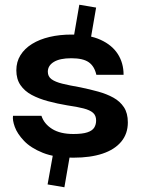

<svg xmlns="http://www.w3.org/2000/svg" viewBox="-20 -720 599 811"><path d="M315 -700 386 -688 362 -549 291 -561ZM181 59 206 -80 276 -68 252 71ZM35 -231H155Q166 -197 200 -175.5Q234 -154 290 -154Q328 -154 349 -161Q370 -168 378 -181Q386 -194 386 -211Q386 -232 373 -243.5Q360 -255 333 -262Q306 -269 264 -275Q222 -282 183 -292.5Q144 -303 114 -319Q84 -335 66.5 -360.5Q49 -386 49 -423Q49 -459 66.5 -487Q84 -515 115.5 -534.5Q147 -554 189.5 -564Q232 -574 282 -574Q356 -574 404.5 -552Q453 -530 477.5 -492Q502 -454 502 -404H387Q379 -440 355 -457Q331 -474 281 -474Q233 -474 207.5 -458.5Q182 -443 182 -417Q182 -397 197.5 -385.5Q213 -374 243.5 -366.5Q274 -359 320 -351Q359 -343 395 -333Q431 -323 459 -307.5Q487 -292 503.5 -267Q520 -242 520 -203Q520 -155 492 -121.5Q464 -88 413 -71Q362 -54 291 -54Q212 -54 161 -74.5Q110 -95 81.5 -125Q53 -155 42.5 -184Q32 -213 35 -231Z"/></svg>

Font: Syne
Style: Bold
Weight: 700
Designer: Lucas Descroix
Foundry: Bonjour Monde
Version: Version 2.200